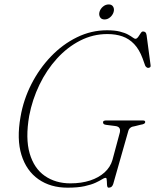

<svg xmlns="http://www.w3.org/2000/svg" viewBox="-20 -854 717 888"><path d="M474.5 -714Q510.5 -714 534.2 -708Q558 -702 572 -694.2Q586 -686.5 594 -680.5Q602 -674.5 606.5 -674.5Q611.5 -674.5 616 -679.5Q620.5 -684.5 624.5 -691.2Q628.5 -698 632.5 -703.2Q636.5 -708.5 641 -708.5Q648 -708.5 652.2 -704.8Q656.5 -701 658 -691.5L676.5 -552Q677.5 -545.5 673.8 -542.8Q670 -540 665 -540Q661 -540 657 -543.5Q653 -547 651.5 -550.5L639.5 -584Q624 -625.5 600.5 -650.2Q577 -675 546 -685.8Q515 -696.5 476.5 -696.5Q410 -696.5 350.8 -666.2Q291.5 -636 243.5 -583.2Q195.5 -530.5 162.5 -462.2Q129.5 -394 115 -318Q97 -214 117.2 -144.5Q137.5 -75 187.2 -40.5Q237 -6 305.5 -6Q356.5 -6 396.8 -19.2Q437 -32.5 463.8 -56.8Q490.5 -81 500 -114L532 -233Q538 -251 533 -260.5Q528 -270 510.5 -271.5L471 -276.5Q463 -277.5 459.8 -280.5Q456.5 -283.5 456.5 -288Q456.5 -293.5 461 -295.2Q465.5 -297 473 -297H638Q646 -297 649 -295.2Q652 -293.5 651.5 -288Q651 -284.5 646 -281.5Q641 -278.5 630 -277L604 -270.5Q590.5 -269 583.2 -263.2Q576 -257.5 573.5 -248.5L503.5 -2.5Q500 7 495 10.5Q490 14 482 14Q478 14 476.5 9.2Q475 4.5 474.8 -2Q474.5 -8.5 474.2 -15.5Q474 -22.5 473 -27Q472 -31.5 468.5 -31.5Q462.5 -31.5 452 -24.8Q441.5 -18 422.2 -9Q403 0 371.5 7Q340 14 292.5 14Q213.5 14 157.8 -25Q102 -64 79.2 -137.5Q56.5 -211 75 -314Q88.5 -393 125.2 -465Q162 -537 215.8 -593Q269.5 -649 335.8 -681.5Q402 -714 474.5 -714ZM463.5 -764Q449 -764 442.8 -774.5Q436.5 -785 440 -798.5Q444 -813 456 -823.2Q468 -833.5 483 -833.5Q497 -833.5 503.2 -823.2Q509.5 -813 505.5 -798.5Q501.5 -785 489.8 -774.5Q478 -764 463.5 -764Z"/></svg>

Font: Fraunces Thin
Style: Italic
Weight: 250
Italic angle: -16°
Version: Version 1.000;[b76b70a41]